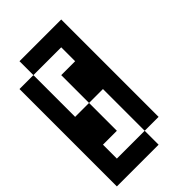

<svg xmlns="http://www.w3.org/2000/svg" viewBox="-238 -988 976 976"><g transform="rotate(-45 250.0 -500.0)"><path d="M0 -100V-800H100V-500H200V-300H100V-200H300V-100ZM100 -800V-900H400V-200H300V-500H200V-700H300V-800Z"/></g></svg>

Font: GalmuriMono9 Regular
Style: Regular
Weight: 400
Designer: Lee Minseo (quiple)
Version: Version 2.399;hotconv 1.1.1;makeotfexe 2.6.0 DEVELOPMENT